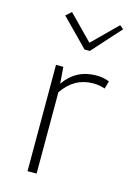

<svg xmlns="http://www.w3.org/2000/svg" viewBox="-112 -781 582 839"><g transform="rotate(15 179.0 -361.0)"><path d="M202 -578 82 -700 107 -722 215 -612 325 -721 342 -707 226 -578ZM99 0V-481H132L138 -406Q190 -482 283 -482Q314 -482 341 -471L331 -436Q307 -445 278 -445Q192 -445 140 -368V0Z"/></g></svg>

Font: Cantarell Light
Style: Regular
Weight: 300
Designer: Dave Crossland, Nikolaus Waxweiler, Florian Fecher, Jacques Le Bailly, Eben Sorkin, Alexei Vanyashin, Alexios Zavras, Em
Version: Version 0.303